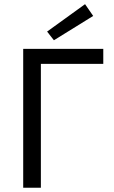

<svg xmlns="http://www.w3.org/2000/svg" viewBox="-20 -887 538 907"><path d="M89.6 0V-656.3H467.9V-585.4H173.1V0ZM234.7 -696.8 202.5 -737.8 381.8 -867.3 420.2 -811.7Z"/></svg>

Font: Source Sans Variable
Style: Regular
Weight: 200
Designer: Paul D. Hunt
Foundry: Adobe Systems Incorporated
Version: Version 3.006;hotconv 1.0.111;makeotfexe 2.5.65597